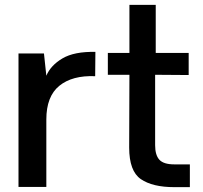

<svg xmlns="http://www.w3.org/2000/svg" viewBox="-20 -770 836 791"><path d="M373 -556.2 372.1 -456.1Q277.8 -460 224.4 -416.5Q170.9 -373 170.9 -277.8V0H56.2V-549.8H161.1L170.9 -458Q189 -501 237.5 -529.5Q286.1 -558.1 373 -556.2Z M698.2 1Q608.4 1 560.3 -32Q512.2 -64.9 512.2 -162.1L513.2 -461.9H424.3V-551.8H513.2V-750H621.6V-551.8H757.3V-460.9L619.1 -461.9V-171.9Q619.1 -130.9 636.7 -111.8Q654.3 -92.8 698.2 -92.8H762.2V1Z"/></svg>

Font: Oakes Grotesk
Style: Medium
Weight: 500
Designer: Samuel Oakes
Foundry: Samuel Oakes
Version: Version 1.0 | wf-rip DC20170320